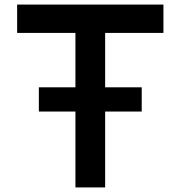

<svg xmlns="http://www.w3.org/2000/svg" viewBox="-20 -820 790 840"><path d="M150 -332V-438H600V-332ZM310 0V-676H55V-800H695V-676H440V0Z"/></svg>

Font: Martian Mono SemiExpanded Medium
Style: Regular
Weight: 500
Width: 6
Designer: Roman Shamin
Foundry: Evil Martians
Version: Version 1.000